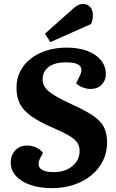

<svg xmlns="http://www.w3.org/2000/svg" viewBox="-20 -962 602 996"><path d="M535.5 -222.5Q535.5 -171.5 514.3 -128.3Q493 -85 454.5 -53.3Q416 -21.5 363.8 -3.8Q311.5 14 249.5 14Q187 14 138.5 -2.5Q90 -19 62.7 -49.3Q35.5 -79.5 35.5 -120Q35.5 -156.5 59 -181.8Q82.5 -207 121 -207Q145.5 -207 168 -196.8Q190.5 -186.5 203 -169L187.5 -139.5Q177.5 -120 180.8 -103.8Q184 -87.5 203.5 -78.3Q223 -69 259.5 -69Q298 -69 328 -83Q358 -97 375.5 -121.8Q393 -146.5 393 -179.5Q393 -205 379.7 -223.5Q366.5 -242 335.7 -259.7Q305 -277.5 252.5 -300Q183.5 -330 142.5 -359Q101.5 -388 83.5 -423.2Q65.5 -458.5 65.5 -506Q65.5 -554.5 85.2 -592.7Q105 -631 140.5 -658.5Q176 -686 223.5 -700.5Q271 -715 325.5 -715Q387.5 -715 433 -697.8Q478.5 -680.5 503.8 -649.5Q529 -618.5 529 -577Q529 -544 507 -522.2Q485 -500.5 449.5 -500.5Q429.5 -500.5 408.3 -509Q387 -517.5 375 -529.5L395 -571Q404 -589.5 401.8 -605Q399.5 -620.5 380.8 -629.5Q362 -638.5 320.5 -638.5Q283 -638.5 256.3 -628Q229.5 -617.5 215.3 -597.5Q201 -577.5 201 -549Q201 -527 214.3 -508Q227.5 -489 260.5 -468.5Q293.5 -448 353 -420.5Q418 -391 458.3 -365Q498.5 -339 517 -306.3Q535.5 -273.5 535.5 -222.5ZM357.5 -915.5Q373 -929.5 385 -935.5Q397 -941.5 412 -941.5Q432.5 -941.5 447.3 -926.3Q462 -911 462 -882.5Q462 -873.5 459.8 -861Q457.5 -848.5 452.5 -837.5L241.5 -743.5L213 -787Z"/></svg>

Font: Literata
Style: Italic
Weight: 400
Italic angle: -2°
Designer: Latin by Veronika Burian and Jose Scaglione. Greek by Irene Vlachou. Cyrillic by Vera Evstafieva
Foundry: TypeTogether
Version: Version 3.103;gftools[0.9.29]